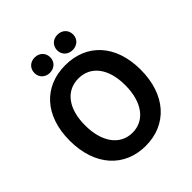

<svg xmlns="http://www.w3.org/2000/svg" viewBox="-223 -978 1141 1141"><g transform="rotate(-45 347.0 -407.5)"><path d="M646 -330C646 -540 526 -666 347 -666C169 -666 49 -540 49 -330C49 -119 169 12 347 12C526 12 646 -119 646 -330ZM178 -330C178 -472 245 -555 347 -555C449 -555 516 -472 516 -330C516 -187 449 -99 347 -99C245 -99 178 -187 178 -330ZM318 -762C318 -800 290 -827 251 -827C213 -827 185 -800 185 -762C185 -725 213 -698 251 -698C290 -698 318 -725 318 -762ZM510 -762C510 -800 482 -827 443 -827C404 -827 376 -800 376 -762C376 -725 404 -698 443 -698C482 -698 510 -725 510 -762Z"/></g></svg>

Font: Falling Sky
Style: Med
Weight: 500
Designer: Paul D. Hunt
Foundry: Adobe Systems Incorporated
Version: Version 1.02